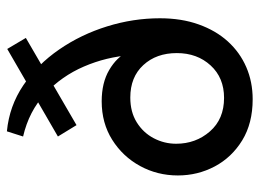

<svg xmlns="http://www.w3.org/2000/svg" viewBox="-118 -623 753 557"><g transform="rotate(-90 258.5 -344.5)"><path d="M249 12Q179.5 12 130 -18.2Q80.5 -48.5 54.2 -98Q28 -147.5 28 -205Q28 -264.5 55.5 -314.8Q83 -365 131.5 -395.5Q180 -426 243 -426Q297 -426 334 -404.2Q371 -382.5 386 -351L377 -342Q372 -412.5 344 -477.5Q316 -542.5 265.2 -589.8Q214.5 -637 141 -654L156 -701Q229.5 -694 289.8 -653.2Q350 -612.5 393.5 -549.2Q437 -486 460.5 -410.2Q484 -334.5 484 -257Q484 -194.5 466.2 -144.8Q448.5 -95 416.8 -60Q385 -25 342.2 -6.5Q299.5 12 249 12ZM253 -71Q311.5 -71 347.2 -110Q383 -149 383 -208Q383 -267.5 348.2 -305.2Q313.5 -343 254 -343Q212 -343 182 -324.2Q152 -305.5 136 -275Q120 -244.5 120 -210Q120 -153 155.8 -112Q191.5 -71 253 -71ZM174 -499 141 -553 395 -700 427 -646Z"/></g></svg>

Font: Cabin Resolve
Style: Regular-Resolve
Weight: 400
Designer: Pablo Impallari
Foundry: Pablo Impallari. http://www.impallari.com Igino Marini. http://www.ikern.com
Version: Version 3.001